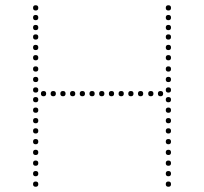

<svg xmlns="http://www.w3.org/2000/svg" viewBox="-20 -720 776 732"><path d="M116 -211Q106 -211 106 -221Q106 -231 116 -231Q126 -231 126 -221Q126 -211 116 -211ZM116 -170Q106 -170 106 -180Q106 -190 116 -190Q126 -190 126 -180Q126 -170 116 -170ZM116 -129Q106 -129 106 -139Q106 -149 116 -149Q126 -149 126 -139Q126 -129 116 -129ZM116 -88Q106 -88 106 -98Q106 -108 116 -108Q126 -108 126 -98Q126 -88 116 -88ZM116 -529Q106 -529 106 -539Q106 -549 116 -549Q126 -549 126 -539Q126 -529 116 -529ZM116 -490Q106 -490 106 -500Q106 -510 116 -510Q126 -510 126 -500Q126 -490 116 -490ZM116 -447Q106 -447 106 -457Q106 -467 116 -467Q126 -467 126 -457Q126 -447 116 -447ZM116 -367Q106 -367 106 -377Q106 -387 116 -387Q126 -387 126 -377Q126 -367 116 -367ZM116 -330Q106 -330 106 -340Q106 -350 116 -350Q126 -350 126 -340Q126 -330 116 -330ZM116 -290Q106 -290 106 -300Q106 -310 116 -310Q126 -310 126 -300Q126 -290 116 -290ZM116 -250Q106 -250 106 -260Q106 -270 116 -270Q126 -270 126 -260Q126 -250 116 -250ZM116 -680Q106 -680 106 -690Q106 -700 116 -700Q126 -700 126 -690Q126 -680 116 -680ZM116 -643Q106 -643 106 -653Q106 -663 116 -663Q126 -663 126 -653Q126 -643 116 -643ZM116 -605Q106 -605 106 -615Q106 -625 116 -625Q126 -625 126 -615Q126 -605 116 -605ZM116 -569Q106 -569 106 -579Q106 -589 116 -589Q126 -589 126 -579Q126 -569 116 -569ZM116 -407Q106 -407 106 -417Q106 -427 116 -427Q126 -427 126 -417Q126 -407 116 -407ZM116 -48Q106 -48 106 -58Q106 -68 116 -68Q126 -68 126 -58Q126 -48 116 -48ZM116 -8Q106 -8 106 -18Q106 -28 116 -28Q126 -28 126 -18Q126 -8 116 -8ZM146 -353Q136 -353 136 -363Q136 -373 146 -373Q156 -373 156 -363Q156 -353 146 -353ZM183 -353Q173 -353 173 -363Q173 -373 183 -373Q193 -373 193 -363Q193 -353 183 -353ZM220 -353Q210 -353 210 -363Q210 -373 220 -373Q230 -373 230 -363Q230 -353 220 -353ZM257 -353Q247 -353 247 -363Q247 -373 257 -373Q267 -373 267 -363Q267 -353 257 -353ZM294 -353Q284 -353 284 -363Q284 -373 294 -373Q304 -373 304 -363Q304 -353 294 -353ZM331 -353Q321 -353 321 -363Q321 -373 331 -373Q341 -373 341 -363Q341 -353 331 -353ZM368 -353Q358 -353 358 -363Q358 -373 368 -373Q378 -373 378 -363Q378 -353 368 -353ZM405 -353Q395 -353 395 -363Q395 -373 405 -373Q415 -373 415 -363Q415 -353 405 -353ZM442 -353Q432 -353 432 -363Q432 -373 442 -373Q452 -373 452 -363Q452 -353 442 -353ZM479 -353Q469 -353 469 -363Q469 -373 479 -373Q489 -373 489 -363Q489 -353 479 -353ZM516 -353Q506 -353 506 -363Q506 -373 516 -373Q526 -373 526 -363Q526 -353 516 -353ZM622 -211Q612 -211 612 -221Q612 -231 622 -231Q632 -231 632 -221Q632 -211 622 -211ZM622 -170Q612 -170 612 -180Q612 -190 622 -190Q632 -190 632 -180Q632 -170 622 -170ZM622 -129Q612 -129 612 -139Q612 -149 622 -149Q632 -149 632 -139Q632 -129 622 -129ZM622 -88Q612 -88 612 -98Q612 -108 622 -108Q632 -108 632 -98Q632 -88 622 -88ZM622 -529Q612 -529 612 -539Q612 -549 622 -549Q632 -549 632 -539Q632 -529 622 -529ZM622 -490Q612 -490 612 -500Q612 -510 622 -510Q632 -510 632 -500Q632 -490 622 -490ZM622 -447Q612 -447 612 -457Q612 -467 622 -467Q632 -467 632 -457Q632 -447 622 -447ZM622 -367Q612 -367 612 -377Q612 -387 622 -387Q632 -387 632 -377Q632 -367 622 -367ZM622 -330Q612 -330 612 -340Q612 -350 622 -350Q632 -350 632 -340Q632 -330 622 -330ZM622 -290Q612 -290 612 -300Q612 -310 622 -310Q632 -310 632 -300Q632 -290 622 -290ZM622 -250Q612 -250 612 -260Q612 -270 622 -270Q632 -270 632 -260Q632 -250 622 -250ZM622 -680Q612 -680 612 -690Q612 -700 622 -700Q632 -700 632 -690Q632 -680 622 -680ZM622 -643Q612 -643 612 -653Q612 -663 622 -663Q632 -663 632 -653Q632 -643 622 -643ZM622 -605Q612 -605 612 -615Q612 -625 622 -625Q632 -625 632 -615Q632 -605 622 -605ZM622 -569Q612 -569 612 -579Q612 -589 622 -589Q632 -589 632 -579Q632 -569 622 -569ZM622 -407Q612 -407 612 -417Q612 -427 622 -427Q632 -427 632 -417Q632 -407 622 -407ZM622 -48Q612 -48 612 -58Q612 -68 622 -68Q632 -68 632 -58Q632 -48 622 -48ZM622 -8Q612 -8 612 -18Q612 -28 622 -28Q632 -28 632 -18Q632 -8 622 -8ZM555 -353Q545 -353 545 -363Q545 -373 555 -373Q565 -373 565 -363Q565 -353 555 -353ZM592 -353Q582 -353 582 -363Q582 -373 592 -373Q602 -373 602 -363Q602 -353 592 -353Z"/></svg>

Font: Raleway Dots
Style: Regular
Weight: 400
Designer: Matt McInerney, Pablo Impallari, Rodrigo Fuenzalida, Brenda Gallo
Foundry: Matt McInerney, Pablo Impallari, Rodrigo Fuenzalida, Brenda Gallo
Version: Version 1.000